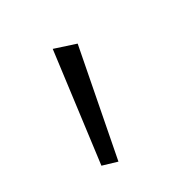

<svg xmlns="http://www.w3.org/2000/svg" viewBox="-74 -826 283 283"><g transform="rotate(-45 67.0 -685.0)"><path d="M22 -592.5 102.5 -758 71 -778.5 0 -606Z"/></g></svg>

Font: Spartan Thin
Style: Regular
Weight: 100
Designer: Matt Bailey, Mirko Velimirovic
Foundry: Matt Bailey
Version: Version 1.003; ttfautohint (v1.8.3)